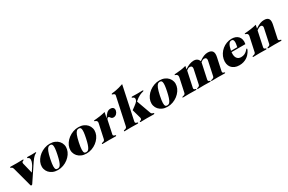

<svg xmlns="http://www.w3.org/2000/svg" viewBox="143 -2032 5010 3342"><g transform="rotate(-30 2648.0 -361.0)"><path d="M291 -182.1 346.2 -266.1Q352.5 -275.4 358.9 -287.4Q365.2 -299.3 370.6 -311.8Q376 -324.2 380.4 -336.2Q384.8 -348.1 386.7 -356.9Q391.6 -379.4 390.4 -393.1Q389.2 -406.7 384.8 -415Q380.4 -423.3 374 -427.2Q367.7 -431.2 361.8 -433.3Q356 -435.5 352.3 -437.7Q348.6 -439.9 349.6 -444.8Q350.6 -450.2 354 -453.1Q357.4 -456.1 364.7 -456.1Q383.3 -456.1 402.1 -455.1Q420.9 -454.1 441.4 -454.1Q460.9 -454.1 481.2 -455.1Q501.5 -456.1 521 -456.1Q526.4 -456.1 530 -454.8Q533.7 -453.6 532.7 -449.2Q531.7 -444.3 528.3 -442.1Q524.9 -439.9 518.8 -437Q512.7 -434.1 503.7 -428.7Q494.6 -423.3 481.7 -411.6Q468.8 -399.9 452.4 -380.4Q436 -360.8 415 -330.1L199.7 -7.8Q194.3 0.5 189.2 4.2Q184.1 7.8 176.3 7.8Q168.9 7.8 165.3 4.2Q161.6 0.5 159.7 -7.8L55.7 -396Q52.2 -408.7 47.1 -416Q42 -423.3 36.6 -427.2Q31.2 -431.2 26.1 -432.9Q21 -434.6 17.1 -436Q13.2 -437.5 11.2 -439.7Q9.3 -441.9 10.3 -446.8Q11.7 -453.1 16.1 -454.6Q20.5 -456.1 27.3 -456.1Q57.6 -456.1 86.7 -455.1Q115.7 -454.1 145.5 -454.1Q174.8 -454.1 204.8 -455.1Q234.9 -456.1 264.2 -456.1Q271.5 -456.1 275.4 -454.6Q279.3 -453.1 277.8 -446.8Q276.9 -441.4 271.5 -439Q266.1 -436.5 259.5 -434.1Q252.9 -431.6 247.1 -427Q241.2 -422.4 238.8 -412.1Q236.8 -402.3 239.7 -390.1Q242.7 -377.9 245.6 -368.2Z M497.6 -227.1Q507.8 -273.9 536.9 -316.4Q565.9 -358.9 608.4 -391.4Q650.9 -423.8 703.1 -442.9Q755.4 -461.9 811.5 -461.9Q867.7 -461.9 911.9 -442.9Q956.1 -423.8 984.6 -391.4Q1013.2 -358.9 1024.2 -316.4Q1035.2 -273.9 1024.9 -227.1Q1015.1 -180.2 985.8 -137.7Q956.5 -95.2 914.3 -62.7Q872.1 -30.3 819.8 -11.2Q767.6 7.8 711.4 7.8Q655.3 7.8 611.1 -11.2Q566.9 -30.3 538.3 -62.7Q509.8 -95.2 498.8 -137.7Q487.8 -180.2 497.6 -227.1ZM689 -227.1Q679.2 -180.7 674.6 -147.2Q669.9 -113.8 669.4 -90.3Q668.9 -66.9 672.1 -52.2Q675.3 -37.6 681.6 -29.5Q688 -21.5 697 -18.8Q706.1 -16.1 716.8 -16.1Q732.9 -16.1 747.6 -22.9Q762.2 -29.8 776.4 -52Q790.5 -74.2 804.4 -116Q818.4 -157.7 833 -227.1Q847.7 -296.4 851.6 -338.1Q855.5 -379.9 850.6 -402.1Q845.7 -424.3 834 -431.2Q822.3 -438 806.2 -438Q795.4 -438 785.4 -435.3Q775.4 -432.6 765.6 -424.6Q755.9 -416.5 746.3 -401.9Q736.8 -387.2 727.3 -363.8Q717.8 -340.3 708.3 -306.9Q698.7 -273.4 689 -227.1Z M1071.8 -227.1Q1082 -273.9 1111.1 -316.4Q1140.1 -358.9 1182.6 -391.4Q1225.1 -423.8 1277.3 -442.9Q1329.6 -461.9 1385.7 -461.9Q1441.9 -461.9 1486.1 -442.9Q1530.3 -423.8 1558.8 -391.4Q1587.4 -358.9 1598.4 -316.4Q1609.4 -273.9 1599.1 -227.1Q1589.4 -180.2 1560.1 -137.7Q1530.8 -95.2 1488.5 -62.7Q1446.3 -30.3 1394 -11.2Q1341.8 7.8 1285.6 7.8Q1229.5 7.8 1185.3 -11.2Q1141.1 -30.3 1112.5 -62.7Q1084 -95.2 1073 -137.7Q1062 -180.2 1071.8 -227.1ZM1263.2 -227.1Q1253.4 -180.7 1248.8 -147.2Q1244.1 -113.8 1243.7 -90.3Q1243.2 -66.9 1246.3 -52.2Q1249.5 -37.6 1255.9 -29.5Q1262.2 -21.5 1271.2 -18.8Q1280.3 -16.1 1291 -16.1Q1307.1 -16.1 1321.8 -22.9Q1336.4 -29.8 1350.6 -52Q1364.7 -74.2 1378.7 -116Q1392.6 -157.7 1407.2 -227.1Q1421.9 -296.4 1425.8 -338.1Q1429.7 -379.9 1424.8 -402.1Q1419.9 -424.3 1408.2 -431.2Q1396.5 -438 1380.4 -438Q1369.6 -438 1359.6 -435.3Q1349.6 -432.6 1339.8 -424.6Q1330.1 -416.5 1320.6 -401.9Q1311 -387.2 1301.5 -363.8Q1292 -340.3 1282.5 -306.9Q1272.9 -273.4 1263.2 -227.1Z M1729.5 -345.2Q1732.9 -362.3 1730.5 -373Q1728 -383.8 1721.9 -390.6Q1715.8 -397.5 1708 -400.9Q1700.2 -404.3 1693.6 -407Q1687 -409.7 1682.6 -412.4Q1678.2 -415 1679.2 -419.9Q1680.7 -425.8 1693.1 -427Q1705.6 -428.2 1733.4 -430.4Q1761.2 -432.6 1805.9 -439Q1850.6 -445.3 1916 -461.9L1893.1 -354H1895Q1910.6 -377.9 1925 -397.7Q1939.5 -417.5 1955.3 -431.9Q1971.2 -446.3 1989.3 -454.1Q2007.3 -461.9 2030.8 -461.9Q2049.8 -461.9 2064 -456.5Q2078.1 -451.2 2086.9 -441.2Q2095.7 -431.2 2098.6 -416.5Q2101.6 -401.9 2097.7 -382.8Q2094.2 -367.7 2086.4 -353Q2078.6 -338.4 2066.7 -326.9Q2054.7 -315.4 2039.1 -308.6Q2023.4 -301.8 2004.9 -301.8Q1991.2 -301.8 1982.2 -305.4Q1973.1 -309.1 1966.8 -314.7Q1960.4 -320.3 1956.1 -326.9Q1951.7 -333.5 1947.3 -339.1Q1942.9 -344.7 1937.7 -348.4Q1932.6 -352.1 1925.3 -352.1Q1911.6 -352.1 1903.6 -340.8Q1895.5 -329.6 1891.1 -310.1L1837.9 -59.1Q1835.4 -46.9 1838.1 -39.8Q1840.8 -32.7 1846.4 -28.6Q1852.1 -24.4 1859.4 -22.7Q1866.7 -21 1872.8 -19.5Q1878.9 -18.1 1882.6 -15.6Q1886.2 -13.2 1885.3 -7.8Q1884.3 -3.9 1881.6 -1Q1878.9 2 1872.1 2Q1843.3 2 1811.3 1Q1779.3 0 1741.2 0Q1703.1 0 1669.9 1Q1636.7 2 1608.4 2Q1601.6 2 1599.9 -1Q1598.1 -3.9 1599.1 -7.8Q1600.1 -13.2 1605 -15.6Q1609.9 -18.1 1616.7 -19.5Q1623.5 -21 1631.3 -22.7Q1639.2 -24.4 1646.5 -28.6Q1653.8 -32.7 1659.7 -39.8Q1665.5 -46.9 1668 -59.1Z M2280.8 -59.1Q2278.3 -46.9 2281 -39.8Q2283.7 -32.7 2289.3 -28.6Q2294.9 -24.4 2302.2 -22.7Q2309.6 -21 2315.7 -19.5Q2321.8 -18.1 2325.4 -15.6Q2329.1 -13.2 2328.1 -7.8Q2327.1 -3.9 2324.5 -1Q2321.8 2 2314.9 2Q2286.1 2 2254.2 1Q2222.2 0 2184.1 0Q2145.5 0 2112.5 1Q2079.6 2 2051.3 2Q2044.4 2 2042.7 -1Q2041 -3.9 2042 -7.8Q2043 -13.2 2047.9 -15.6Q2052.7 -18.1 2059.6 -19.5Q2066.4 -21 2074.2 -22.7Q2082 -24.4 2089.4 -28.6Q2096.7 -32.7 2102.5 -39.8Q2108.4 -46.9 2110.8 -59.1L2229 -611.8Q2231.9 -624.5 2228.8 -632.1Q2225.6 -639.6 2219.7 -644.3Q2213.9 -648.9 2206.3 -651.6Q2198.7 -654.3 2192.4 -656.2Q2186 -658.2 2181.9 -660.6Q2177.7 -663.1 2178.7 -668Q2180.2 -673.8 2185.8 -676Q2191.4 -678.2 2203.1 -679.7Q2214.8 -681.2 2233.4 -683.1Q2252 -685.1 2278.8 -690.2Q2305.7 -695.3 2341.3 -704.6Q2377 -713.9 2423.3 -730ZM2354.5 -244.1Q2394 -272.9 2419.9 -292.2Q2445.8 -311.5 2461.4 -325.7Q2477.1 -339.8 2484.1 -351.1Q2491.2 -362.3 2494.1 -375Q2498 -392.1 2495.8 -402.6Q2493.7 -413.1 2488.5 -419.2Q2483.4 -425.3 2476.3 -428.5Q2469.2 -431.6 2463.4 -433.8Q2457.5 -436 2453.9 -438.7Q2450.2 -441.4 2451.2 -446.8Q2452.1 -452.1 2456.3 -454.1Q2460.4 -456.1 2467.3 -456.1Q2474.6 -456.1 2485.4 -455.8Q2496.1 -455.6 2509.3 -455.1Q2522.5 -454.6 2537.6 -454.3Q2552.7 -454.1 2567.9 -454.1Q2604.5 -454.1 2630.9 -455.1Q2657.2 -456.1 2672.4 -456.1Q2681.2 -456.1 2684.3 -453.4Q2687.5 -450.7 2686.5 -445.8Q2685.5 -440.9 2679.4 -438.5Q2673.3 -436 2662.1 -433.1Q2650.9 -430.2 2635 -425Q2619.1 -419.9 2598.4 -409.7Q2577.6 -399.4 2552 -382.3Q2526.4 -365.2 2496.1 -337.9L2596.7 -58.1Q2603.5 -39.1 2613.8 -32.2Q2624 -25.4 2633.1 -22.7Q2642.1 -20 2647.9 -18.3Q2653.8 -16.6 2651.9 -7.8Q2650.9 -2 2645.5 0Q2640.1 2 2625 2Q2595.7 2 2565.4 1Q2535.2 0 2500 0Q2469.2 0 2438.5 1Q2407.7 2 2377 2Q2369.6 2 2365.7 0Q2361.8 -2 2362.8 -8.8Q2364.3 -14.6 2370.1 -16.8Q2376 -19 2382.8 -21.5Q2389.6 -23.9 2396 -28.6Q2402.3 -33.2 2404.8 -43.9Q2407.2 -55.2 2403.8 -68.4Q2400.4 -81.5 2396.5 -95.2Z M2700.7 -227.1Q2710.9 -273.9 2740 -316.4Q2769 -358.9 2811.5 -391.4Q2854 -423.8 2906.2 -442.9Q2958.5 -461.9 3014.6 -461.9Q3070.8 -461.9 3115 -442.9Q3159.2 -423.8 3187.7 -391.4Q3216.3 -358.9 3227.3 -316.4Q3238.3 -273.9 3228 -227.1Q3218.3 -180.2 3189 -137.7Q3159.7 -95.2 3117.4 -62.7Q3075.2 -30.3 3022.9 -11.2Q2970.7 7.8 2914.6 7.8Q2858.4 7.8 2814.2 -11.2Q2770 -30.3 2741.5 -62.7Q2712.9 -95.2 2701.9 -137.7Q2690.9 -180.2 2700.7 -227.1ZM2892.1 -227.1Q2882.3 -180.7 2877.7 -147.2Q2873 -113.8 2872.6 -90.3Q2872.1 -66.9 2875.2 -52.2Q2878.4 -37.6 2884.8 -29.5Q2891.1 -21.5 2900.1 -18.8Q2909.2 -16.1 2919.9 -16.1Q2936 -16.1 2950.7 -22.9Q2965.3 -29.8 2979.5 -52Q2993.7 -74.2 3007.6 -116Q3021.5 -157.7 3036.1 -227.1Q3050.8 -296.4 3054.7 -338.1Q3058.6 -379.9 3053.7 -402.1Q3048.8 -424.3 3037.1 -431.2Q3025.4 -438 3009.3 -438Q2998.5 -438 2988.5 -435.3Q2978.5 -432.6 2968.8 -424.6Q2959 -416.5 2949.5 -401.9Q2939.9 -387.2 2930.4 -363.8Q2920.9 -340.3 2911.4 -306.9Q2901.9 -273.4 2892.1 -227.1Z M4033.2 -57.1Q4030.8 -44.9 4033.2 -37.6Q4035.6 -30.3 4040.8 -26.4Q4045.9 -22.5 4052.2 -20.5Q4058.6 -18.6 4064.2 -17.1Q4069.8 -15.6 4073.2 -13.2Q4076.7 -10.7 4075.7 -5.9Q4074.7 -0.5 4070.6 0.7Q4066.4 2 4057.1 2Q4024.9 2 3993.2 1Q3961.4 0 3929.2 0Q3897 0 3865.7 1Q3834.5 2 3810.1 2Q3801.3 2 3797.4 0.7Q3793.5 -0.5 3794.4 -5.9Q3795.9 -13.2 3805.4 -15.4Q3814.9 -17.6 3826.7 -20.5Q3838.4 -23.4 3848.9 -31Q3859.4 -38.6 3863.3 -57.1L3921.9 -333Q3925.8 -350.6 3924.1 -363.3Q3922.4 -376 3916.5 -384Q3910.6 -392.1 3901.1 -396Q3891.6 -399.9 3879.4 -399.9Q3858.9 -399.9 3840.8 -389.6Q3822.8 -379.4 3810.5 -368.2L3744.1 -57.1Q3741.7 -44.9 3743.9 -37.6Q3746.1 -30.3 3750.7 -26.4Q3755.4 -22.5 3761.7 -20.5Q3768.1 -18.6 3773.2 -17.1Q3778.3 -15.6 3781.5 -13.2Q3784.7 -10.7 3783.7 -5.9Q3782.7 -0.5 3778.6 0.7Q3774.4 2 3765.1 2Q3735.8 2 3706.5 1Q3677.2 0 3647.9 0Q3618.7 0 3588.6 1Q3558.6 2 3529.3 2Q3520 2 3516.4 0.7Q3512.7 -0.5 3513.7 -5.9Q3515.1 -13.2 3523.4 -15.4Q3531.7 -17.6 3541.7 -20.5Q3551.8 -23.4 3561 -31Q3570.3 -38.6 3574.2 -57.1L3632.8 -333Q3636.7 -350.6 3635 -363.3Q3633.3 -376 3627.4 -384Q3621.6 -392.1 3612.1 -396Q3602.5 -399.9 3590.3 -399.9Q3569.8 -399.9 3551.8 -389.6Q3533.7 -379.4 3522 -368.2L3455.6 -57.1Q3453.1 -44.9 3455.6 -37.6Q3458 -30.3 3462.9 -26.4Q3467.8 -22.5 3474.4 -20.5Q3481 -18.6 3486.3 -17.1Q3491.7 -15.6 3495.1 -13.2Q3498.5 -10.7 3497.6 -5.9Q3496.6 -0.5 3492.4 0.7Q3488.3 2 3479 2Q3446.8 2 3415 1Q3383.3 0 3351.1 0Q3318.8 0 3287.6 1Q3256.3 2 3231.9 2Q3223.1 2 3219.5 0.7Q3215.8 -0.5 3216.8 -5.9Q3218.3 -13.2 3227.8 -15.4Q3237.3 -17.6 3248.8 -20.5Q3260.3 -23.4 3270.8 -31Q3281.2 -38.6 3285.2 -57.1L3342.8 -325.2Q3347.2 -346.7 3345.2 -360.4Q3343.3 -374 3337.4 -382.1Q3331.5 -390.1 3323.7 -394.3Q3315.9 -398.4 3309.1 -400.9Q3302.2 -403.3 3297.6 -405.3Q3293 -407.2 3293.9 -411.1Q3295.9 -419.4 3311 -421.1Q3326.2 -422.9 3356 -424.8Q3385.7 -426.8 3430.2 -432.4Q3474.6 -438 3534.7 -454.1L3521.5 -392.1Q3544.9 -409.2 3568.8 -422.4Q3592.8 -435.5 3616.2 -444.3Q3639.6 -453.1 3661.6 -457.5Q3683.6 -461.9 3702.6 -461.9Q3726.6 -461.9 3744.1 -456.3Q3761.7 -450.7 3774.4 -440.9Q3787.1 -431.2 3795.4 -418.2Q3803.7 -405.3 3809.6 -391.1Q3836.9 -411.1 3860.8 -424.6Q3884.8 -438 3906.2 -446.3Q3927.7 -454.6 3947 -458.3Q3966.3 -461.9 3984.9 -461.9Q4022.5 -461.9 4045.9 -450.9Q4069.3 -439.9 4081.1 -420.2Q4092.8 -400.4 4093.8 -373Q4094.7 -345.7 4087.9 -313Z M4480 -284.2Q4487.8 -320.3 4491.2 -348.6Q4494.6 -377 4491.9 -397Q4489.3 -417 4479.2 -427.5Q4469.2 -438 4449.7 -438Q4430.2 -438 4415.5 -427.5Q4400.9 -417 4389.9 -397Q4378.9 -377 4370.4 -348.6Q4361.8 -320.3 4354 -284.2ZM4351.1 -259.8Q4346.2 -221.7 4351.1 -191.9Q4356 -162.1 4369.4 -141.8Q4382.8 -121.6 4404.3 -110.8Q4425.8 -100.1 4453.6 -100.1Q4474.1 -100.1 4491.5 -103.8Q4508.8 -107.4 4523.4 -114Q4538.1 -120.6 4550.5 -129.6Q4563 -138.7 4574.7 -149.9Q4589.4 -165 4596.2 -173.1Q4603 -181.2 4608.9 -181.2Q4617.7 -181.2 4615.2 -168.9Q4614.3 -164.1 4607.9 -149.2Q4601.6 -134.3 4588.9 -114.7Q4576.2 -95.2 4556.2 -73.5Q4536.1 -51.8 4507.8 -33.7Q4479.5 -15.6 4442.4 -3.9Q4405.3 7.8 4357.9 7.8Q4305.2 7.8 4265.4 -9.5Q4225.6 -26.9 4200.9 -57.9Q4176.3 -88.9 4168.5 -131.6Q4160.6 -174.3 4171.4 -225.1Q4182.1 -274.9 4209.5 -318.1Q4236.8 -361.3 4276.1 -393.3Q4315.4 -425.3 4364.3 -443.6Q4413.1 -461.9 4465.8 -461.9Q4505.9 -461.9 4540.3 -449.5Q4574.7 -437 4597.7 -411.9Q4620.6 -386.7 4629.9 -348.9Q4639.2 -311 4628.9 -259.8Z M4759.8 -345.2Q4763.2 -362.3 4760.5 -373Q4757.8 -383.8 4752 -390.6Q4746.1 -397.5 4738.3 -400.9Q4730.5 -404.3 4723.6 -407Q4716.8 -409.7 4712.4 -412.4Q4708 -415 4709 -419.9Q4710.4 -425.8 4723.1 -427Q4735.8 -428.2 4764.4 -430.4Q4793 -432.6 4839.4 -439Q4885.7 -445.3 4954.1 -461.9L4939.5 -393.1Q4969.7 -413.1 4993.9 -426.5Q5018.1 -439.9 5039.1 -447.8Q5060.1 -455.6 5079.3 -458.7Q5098.6 -461.9 5119.1 -461.9Q5156.7 -461.9 5178.7 -450.9Q5200.7 -439.9 5210.9 -420.2Q5221.2 -400.4 5221.2 -373Q5221.2 -345.7 5214.4 -313L5160.2 -59.1Q5157.7 -46.9 5160.4 -39.8Q5163.1 -32.7 5168.7 -28.6Q5174.3 -24.4 5181.6 -22.7Q5189 -21 5195.1 -19.5Q5201.2 -18.1 5204.8 -15.6Q5208.5 -13.2 5207.5 -7.8Q5206.5 -3.9 5203.9 -1Q5201.2 2 5194.3 2Q5165.5 2 5133.5 1Q5101.6 0 5063.5 0Q5024.9 0 4992.9 1Q4960.9 2 4938.5 2Q4931.6 2 4929.9 -1Q4928.2 -3.9 4929.2 -7.8Q4930.7 -15.6 4939 -17.8Q4947.3 -20 4957.5 -22.9Q4967.8 -25.9 4977.1 -33.2Q4986.3 -40.5 4990.2 -59.1L5049.8 -339.8Q5053.7 -356.4 5052 -367.9Q5050.3 -379.4 5045.2 -386.5Q5040 -393.6 5032.2 -396.7Q5024.4 -399.9 5015.6 -399.9Q5005.9 -399.9 4995.1 -396.7Q4984.4 -393.6 4973.6 -387.9Q4962.9 -382.3 4952.4 -375.2Q4941.9 -368.2 4932.6 -360.8L4868.2 -59.1Q4865.7 -46.9 4867.9 -39.8Q4870.1 -32.7 4874.8 -28.6Q4879.4 -24.4 4885.5 -22.7Q4891.6 -21 4896.7 -19.5Q4901.9 -18.1 4905 -15.6Q4908.2 -13.2 4907.2 -7.8Q4906.2 -3.9 4903.8 -1Q4901.4 2 4894.5 2Q4871.6 2 4840.6 1Q4809.6 0 4771.5 0Q4732.9 0 4700 1Q4667 2 4638.2 2Q4631.3 2 4629.9 -1Q4628.4 -3.9 4629.4 -7.8Q4630.4 -13.2 4635.3 -15.6Q4640.1 -18.1 4647 -19.5Q4653.8 -21 4661.6 -22.7Q4669.4 -24.4 4676.8 -28.6Q4684.1 -32.7 4689.9 -39.8Q4695.8 -46.9 4698.2 -59.1Z"/></g></svg>

Font: XB Zar
Style: Bold Italic
Weight: 700
Italic angle: -12°
Designer: Behnam
Foundry: Irmug
Version: Version 8.005 2009